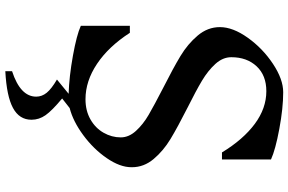

<svg xmlns="http://www.w3.org/2000/svg" viewBox="-206 -640 1111 740"><g transform="rotate(90 350.0 -270.5)"><path d="M397 17 360 46Q407 85 424.5 110Q442 135 442 164Q442 211 396.5 235.5Q351 260 255 265V239Q353 207 353 146Q353 124 338 105.5Q323 87 287 66L342 21Q276 19 195.5 4.5Q115 -10 80 -26V-215H107Q160 -133 226.5 -88.5Q293 -44 363 -44Q407 -44 440.5 -63Q474 -82 492 -113.5Q510 -145 510 -180Q510 -211 485 -238.5Q460 -266 423 -287.5Q386 -309 320 -343Q243 -382 196.5 -410Q150 -438 117.5 -476.5Q85 -515 85 -562Q85 -612 126 -669.5Q167 -727 226.5 -766.5Q286 -806 336 -806Q397 -806 477.5 -791Q558 -776 595 -759V-570H568Q518 -652 458 -696.5Q398 -741 332 -741Q271 -741 236 -703.5Q201 -666 201 -606Q201 -573 227 -544.5Q253 -516 291.5 -493Q330 -470 396 -437Q471 -399 516.5 -371.5Q562 -344 593.5 -306.5Q625 -269 625 -223V-221Q625 -177 590 -126Q555 -75 501.5 -35.5Q448 4 397 17Z"/></g></svg>

Font: Inknut Antiqua Light
Style: Regular
Weight: 300
Designer: Claus Eggers Sørensen
Foundry: Claus Eggers Sørensen
Version: Version 1.003; ttfautohint (v1.8.2) -l 8 -r 50 -G 200 -x 14 